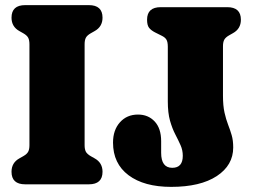

<svg xmlns="http://www.w3.org/2000/svg" viewBox="-20 -720 990 750"><path d="M310.5 -153Q310.5 -136.5 315.5 -127.2Q320.5 -118 334.5 -110L349.5 -101.5Q380.5 -84.5 380.5 -49Q380.5 0 327 0H78.5Q25 0 25 -49Q25 -84.5 56 -101.5L71 -110Q85 -118 90 -127.2Q95 -136.5 95 -153V-547Q95 -563.5 90 -572.8Q85 -582 71 -590L56 -598.5Q25 -615.5 25 -651Q25 -700 78.5 -700H327Q380.5 -700 380.5 -651Q380.5 -615.5 349.5 -598.5L334.5 -590Q320.5 -582 315.5 -572.8Q310.5 -563.5 310.5 -547ZM891 -144Q891 -74.5 826.8 -32.2Q762.5 10 648.5 10Q543 10 482.2 -35.5Q421.5 -81 421.5 -163Q421.5 -212 448.5 -242.2Q475.5 -272.5 519 -272.5Q559 -272.5 584.2 -245.5Q609.5 -218.5 609.5 -168.5V-123Q609.5 -64.5 653 -64.5Q694 -64.5 694 -111.5Q694 -133.5 685.2 -153Q676.5 -172.5 664.8 -195Q653 -217.5 644.2 -248.2Q635.5 -279 635.5 -324V-537.5Q635.5 -556 630.2 -565Q625 -574 611.5 -580.5L585.5 -593.5Q570 -601.5 562.2 -611.5Q554.5 -621.5 554.5 -643Q554.5 -692 608 -692H867.5Q921 -692 921 -643Q921 -607.5 890 -590.5L875 -582Q861 -574 856 -564.8Q851 -555.5 851 -539V-346.5Q851 -307 857 -280.2Q863 -253.5 871 -233Q879 -212.5 885 -192Q891 -171.5 891 -144Z"/></svg>

Font: Fraunces 144pt SuperSoft Black
Style: Regular
Weight: 900
Version: Version 1.000;[b76b70a41]